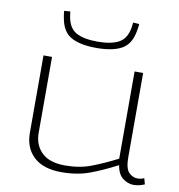

<svg xmlns="http://www.w3.org/2000/svg" viewBox="-85 -842 867 930"><g transform="rotate(10 348.5 -377.0)"><path d="M278 10Q189 10 142 -33.5Q95 -77 95 -152V-532H137V-159Q137 -99 175 -62Q213 -25 290 -25Q361 -25 418.5 -47Q476 -69 543 -103V-532H585V-117Q585 -63 603.5 -43.5Q622 -24 647 -24Q663 -24 679 -31L687 -2Q660 10 633 10Q605 10 580 -9Q555 -28 548 -72Q479 -36 417.5 -13Q356 10 278 10ZM341 -612Q260 -612 215.5 -637Q171 -662 160 -731Q157 -745 156 -762L186 -764Q187 -757 187.5 -751.5Q188 -746 189 -741Q198 -684 235.5 -663.5Q273 -643 341 -643Q408 -643 445.5 -663.5Q483 -684 492 -740Q493 -746 493.5 -751.5Q494 -757 495 -764L525 -762Q525 -754 523.5 -746Q522 -738 521 -731Q510 -662 465.5 -637Q421 -612 341 -612Z"/></g></svg>

Font: Georama Extended ExtraLight
Style: Regular
Weight: 200
Width: 7
Designer: Jean-Baptiste Levee
Foundry: Production Type
Version: Version 1.000